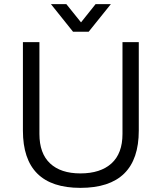

<svg xmlns="http://www.w3.org/2000/svg" viewBox="-20 -888 775 920"><path d="M224.1 -868.2H297.9L368.2 -780.8L438 -868.2H511.2L404.8 -735.8H330.1ZM365.2 12.2Q89.8 12.2 89.8 -262.2V-686H168.9V-246.1Q168.9 -152.8 220 -105Q271 -57.1 365.2 -57.1Q461.4 -57.1 514.2 -105Q566.9 -152.8 566.9 -246.1V-686H645V-262.2Q645 12.2 365.2 12.2Z"/></svg>

Font: Archivo Light
Style: Regular
Weight: 300
Designer: Hector Gatti
Foundry: Omnibus-Type
Version: Version 2.001